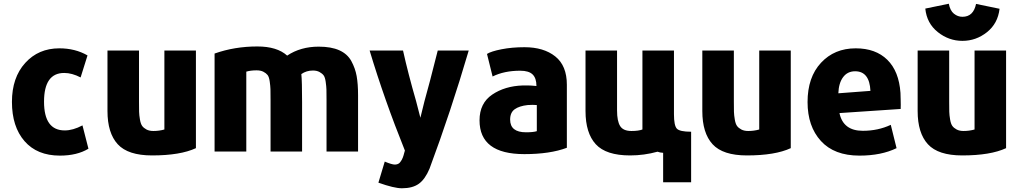

<svg xmlns="http://www.w3.org/2000/svg" viewBox="-20 -812 5462 1029"><path d="M454 -15Q393 22 301 22Q179 22 111.5 -55.5Q44 -133 44 -266Q44 -396 115 -474.5Q186 -553 298 -553Q383 -553 449 -515L412 -397Q366 -421 324 -421Q216 -421 216 -267Q216 -113 327 -113Q371 -113 422 -140Z M1030 -18Q946 21 795 21Q666 21 611 -39Q556 -99 556 -217V-541H725V-267Q725 -231 725.5 -213Q726 -195 730 -171.5Q734 -148 742 -137Q750 -126 765 -118Q780 -110 802 -110Q833 -110 861 -118V-541H1030Z M1899 0H1730V-277Q1730 -315 1729.5 -332Q1729 -349 1725.5 -373.5Q1722 -398 1714.5 -408Q1707 -418 1692.5 -426Q1678 -434 1657 -434Q1622 -434 1595 -415Q1599 -377 1599 -264V0H1430V-277Q1430 -316 1429.5 -333.5Q1429 -351 1425.5 -375.5Q1422 -400 1414 -410Q1406 -420 1391.5 -427.5Q1377 -435 1355 -435Q1323 -435 1300 -428V0H1130V-525Q1237 -563 1359 -563Q1465 -563 1519 -514Q1591 -562 1688 -562Q1755 -562 1798.5 -542.5Q1842 -523 1863 -484.5Q1884 -446 1891.5 -404Q1899 -362 1899 -301Z M2492 -541Q2396 -214 2282 92Q2258 149 2224.5 173Q2191 197 2134 197Q2092 197 2008 167L2042 54Q2080 70 2096 70Q2103 70 2109 68Q2115 66 2119 63Q2123 60 2127 54Q2131 48 2133.5 44Q2136 40 2139 32Q2142 24 2143 20Q2144 16 2146.5 7Q2149 -2 2150 -5Q2040 -278 1961 -541H2140Q2167 -419 2210 -270Q2233 -182 2233 -181Q2234 -182 2255 -270Q2279 -354 2326 -541Z M3018 -358V-20Q2928 14 2790 14Q2550 14 2550 -167Q2550 -259 2618 -305Q2686 -351 2782 -354H2811Q2825 -354 2855 -351Q2855 -393 2834.5 -413Q2814 -433 2768 -433Q2682 -433 2620 -402L2590 -523Q2612 -537 2668 -548Q2724 -559 2791 -559Q2894 -559 2956 -509.5Q3018 -460 3018 -358ZM2857 -109V-249Q2836 -251 2808 -249Q2763 -244 2738.5 -226.5Q2714 -209 2714 -171Q2714 -103 2799 -103Q2838 -103 2857 -109Z M3592 -541V-200Q3592 -139 3607.5 -122.5Q3623 -106 3684 -106V165H3534V7Q3516 6 3504 1Q3432 21 3357 21Q3228 21 3173 -39Q3118 -99 3118 -217V-541H3287V-220Q3287 -163 3303.5 -136.5Q3320 -110 3364 -110Q3402 -110 3423 -118V-541Z M4218 -18Q4134 21 3983 21Q3854 21 3799 -39Q3744 -99 3744 -217V-541H3913V-267Q3913 -231 3913.5 -213Q3914 -195 3918 -171.5Q3922 -148 3930 -137Q3938 -126 3953 -118Q3968 -110 3990 -110Q4021 -110 4049 -118V-541H4218Z M4807 -228 4479 -206Q4499 -111 4604 -111Q4686 -111 4754 -143L4785 -18Q4703 22 4586 22Q4451 22 4379.5 -56.5Q4308 -135 4308 -265Q4308 -398 4380 -475.5Q4452 -553 4566 -553Q4673 -553 4735.5 -491.5Q4798 -430 4806 -314Q4806 -308 4807 -278.5Q4808 -249 4807 -228ZM4645 -325Q4640 -430 4563 -430Q4522 -430 4498.5 -398.5Q4475 -367 4473 -312Z M5372 -18Q5288 21 5137 21Q5008 21 4953 -39Q4898 -99 4898 -217V-541H5067V-267Q5067 -231 5067.5 -213Q5068 -195 5072 -171.5Q5076 -148 5084 -137Q5092 -126 5107 -118Q5122 -110 5144 -110Q5175 -110 5203 -118V-541H5372ZM4939 -766 5065 -792Q5072 -755 5092.5 -738.5Q5113 -722 5138 -722Q5197 -722 5211 -791L5337 -765Q5328 -686 5269.5 -639.5Q5211 -593 5138 -593Q5065 -593 5006 -640Q4947 -687 4939 -766Z"/></svg>

Font: Repo
Style: ExtraBold
Weight: 800
Designer: Stefan Peev
Foundry: Context Ltd
Version: Version 001.000